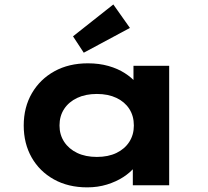

<svg xmlns="http://www.w3.org/2000/svg" viewBox="-20 -823 924 853"><path d="M367.5 9.4Q283 9.4 219.3 -26.1Q155.7 -61.6 120.5 -123.6Q85.4 -185.6 85.4 -265.3Q85.4 -346.4 121.7 -408.8Q158 -471.2 222 -506.5Q285.9 -541.7 370.5 -541.7Q420.2 -541.7 461.9 -529.9Q503.5 -518 534.5 -498Q565.6 -478.1 585.5 -454.4Q605.3 -430.6 611.4 -407.1L573 -405.1V-530.7H731.6V0H570.1V-141.4L604.2 -132.1Q599.9 -107 579.5 -81.8Q559.1 -56.6 527.6 -36.2Q496.2 -15.9 455.3 -3.2Q414.4 9.4 367.5 9.4ZM410.3 -125.8Q460.6 -125.8 497.4 -143.5Q534.2 -161.3 554.5 -192.9Q574.7 -224.5 574.7 -265.3Q574.7 -307.7 554.5 -339.1Q534.2 -370.5 497.4 -388Q460.6 -405.6 410.3 -405.6Q360.1 -405.6 323 -388Q285.9 -370.5 265.1 -339.1Q244.4 -307.7 244.4 -265.3Q244.4 -224.5 265.1 -192.9Q285.9 -161.3 323 -143.5Q360.1 -125.8 410.3 -125.8ZM352.1 -588.8 304.4 -661.6 483.5 -803.2 557.2 -698.9Z"/></svg>

Font: Lexend Mega
Style: Regular
Weight: 400
Designer: Bonnie Shaver-Troup, Thomas Jockin
Foundry: Lexend
Version: Version 1.007